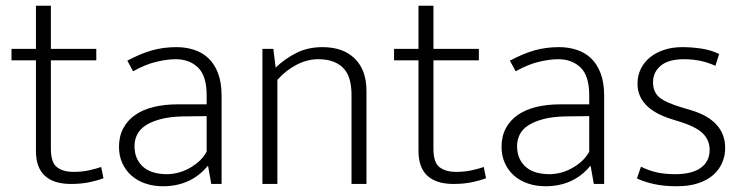

<svg xmlns="http://www.w3.org/2000/svg" viewBox="-20 -640 2587 668"><path d="M315 -430H157V-122Q157 -75 178 -58.5Q199 -42 236 -42Q265 -42 290 -47.5Q315 -53 332 -59L340 -20Q320 -12 291 -6Q262 0 227 0Q167 0 136 -28.5Q105 -57 105 -115V-430H20V-470H105V-620H157V-470H315Z M423 -429Q470 -454 509.5 -465Q549 -476 594 -476Q626 -476 654.5 -467Q683 -458 704.5 -438Q726 -418 738.5 -385.5Q751 -353 751 -306V0H715L704 -62H702Q673 -27 634 -9.5Q595 8 547 8Q514 8 486 -1.5Q458 -11 437.5 -29Q417 -47 405.5 -72.5Q394 -98 394 -129Q394 -166 409 -194Q424 -222 451 -240.5Q478 -259 515.5 -268Q553 -277 599 -277H699V-308Q699 -376 669 -405Q639 -434 591 -434Q562 -434 524 -425Q486 -416 443 -392ZM699 -236 616 -235Q571 -234 539 -225.5Q507 -217 486.5 -203.5Q466 -190 457 -171.5Q448 -153 448 -132Q448 -106 457 -87.5Q466 -69 481 -57Q496 -45 516.5 -39.5Q537 -34 560 -34Q578 -34 597 -38.5Q616 -43 634.5 -52.5Q653 -62 670 -76.5Q687 -91 699 -112Z M945 0H893V-470H931L939 -405Q973 -437 1012.5 -456.5Q1052 -476 1102 -476Q1174 -476 1214.5 -436Q1255 -396 1255 -324V0H1203V-311Q1203 -337 1197.5 -359.5Q1192 -382 1178.5 -398.5Q1165 -415 1142.5 -424.5Q1120 -434 1087 -434Q1049 -434 1011.5 -414.5Q974 -395 945 -362Z M1646 -430H1488V-122Q1488 -75 1509 -58.5Q1530 -42 1567 -42Q1596 -42 1621 -47.5Q1646 -53 1663 -59L1671 -20Q1651 -12 1622 -6Q1593 0 1558 0Q1498 0 1467 -28.5Q1436 -57 1436 -115V-430H1351V-470H1436V-620H1488V-470H1646Z M1754 -429Q1801 -454 1840.5 -465Q1880 -476 1925 -476Q1957 -476 1985.5 -467Q2014 -458 2035.5 -438Q2057 -418 2069.5 -385.5Q2082 -353 2082 -306V0H2046L2035 -62H2033Q2004 -27 1965 -9.5Q1926 8 1878 8Q1845 8 1817 -1.5Q1789 -11 1768.5 -29Q1748 -47 1736.5 -72.5Q1725 -98 1725 -129Q1725 -166 1740 -194Q1755 -222 1782 -240.5Q1809 -259 1846.5 -268Q1884 -277 1930 -277H2030V-308Q2030 -376 2000 -405Q1970 -434 1922 -434Q1893 -434 1855 -425Q1817 -416 1774 -392ZM2030 -236 1947 -235Q1902 -234 1870 -225.5Q1838 -217 1817.5 -203.5Q1797 -190 1788 -171.5Q1779 -153 1779 -132Q1779 -106 1788 -87.5Q1797 -69 1812 -57Q1827 -45 1847.5 -39.5Q1868 -34 1891 -34Q1909 -34 1928 -38.5Q1947 -43 1965.5 -52.5Q1984 -62 2001 -76.5Q2018 -91 2030 -112Z M2469 -411Q2419 -434 2360 -434Q2306 -434 2279 -411.5Q2252 -389 2252 -354Q2252 -319 2275 -300.5Q2298 -282 2356 -265L2386 -256Q2443 -239 2473 -206Q2503 -173 2503 -125Q2503 -97 2492 -72.5Q2481 -48 2460 -30Q2439 -12 2407.5 -2Q2376 8 2335 8Q2290 8 2256 0.5Q2222 -7 2196 -19L2210 -60Q2236 -47 2264 -40.5Q2292 -34 2330 -34Q2387 -34 2418 -56Q2449 -78 2449 -119Q2449 -151 2426.5 -174.5Q2404 -198 2347 -216L2315 -226Q2198 -263 2198 -349Q2198 -377 2209.5 -400.5Q2221 -424 2241.5 -440.5Q2262 -457 2290.5 -466.5Q2319 -476 2354 -476Q2386 -476 2420 -471Q2454 -466 2482 -452Z"/></svg>

Font: Mukta ExtraLight
Style: Regular
Weight: 275
Designer: Girish Dalvi and Yashodeep Gholap
Foundry: Ek Type
Version: Version 2.538;PS 1.002;hotconv 16.6.51;makeotf.lib2.5.65220;